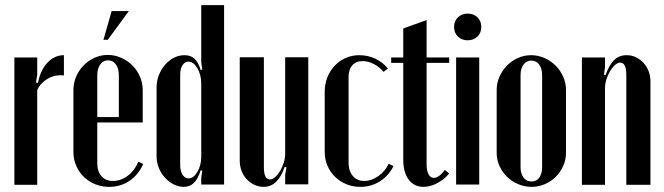

<svg xmlns="http://www.w3.org/2000/svg" viewBox="-20 -719 2585 748"><path d="M125 -495V-427L120 -398L128 -396Q137 -445 164.5 -474.5Q192 -504 229 -504V-425Q213 -427 197 -424Q181 -421 167 -413Q153 -405 142 -393.5Q131 -382 125 -368V1H36V-495Z M266 -367Q266 -395 276.5 -420Q287 -445 305.5 -464Q324 -483 348.5 -494Q373 -505 400 -505Q427 -505 452 -494Q477 -483 495.5 -464.5Q514 -446 525 -421Q536 -396 536 -368V-242H359V-82Q359 -51 375.5 -32.5Q392 -14 420 -14Q451 -14 478 -34.5Q505 -55 519 -89L538 -80Q519 -38 484.5 -14.5Q450 9 405 9Q376 9 350.5 -1.5Q325 -12 306.5 -30Q288 -48 277 -73Q266 -98 266 -127ZM443 -263V-426Q443 -452 431.5 -468Q420 -484 401 -484Q382 -484 370.5 -468Q359 -452 359 -426V-263ZM383 -564 415 -676H482L400 -564Z M768 -54 762 -56Q751 -21 735 -6Q719 9 696 9Q675 9 656 -1Q637 -11 622 -27.5Q607 -44 598.5 -65.5Q590 -87 590 -111V-379Q590 -404 599 -426.5Q608 -449 623 -466.5Q638 -484 657.5 -494Q677 -504 699 -504Q722 -504 737 -491Q752 -478 762 -446L768 -448L764 -477V-699H853V0H764V-26ZM764 -394Q764 -411 760 -426Q756 -441 749 -453Q742 -465 733 -472Q724 -479 714 -479Q700 -479 691 -465Q682 -451 682 -428V-76Q682 -53 691 -38.5Q700 -24 715 -24Q734 -24 749 -49.5Q764 -75 764 -108Z M1089 -69Q1063 9 1007 9Q988 9 971 1Q954 -7 941 -21Q928 -35 921 -53.5Q914 -72 914 -93V-496H1008V-67Q1008 -20 1032 -20Q1042 -20 1052.5 -29.5Q1063 -39 1071.5 -53.5Q1080 -68 1085.5 -85.5Q1091 -103 1091 -120V-496H1181V-1H1091V-38L1096 -67Z M1245 -362Q1245 -392 1255.5 -418Q1266 -444 1284 -463Q1302 -482 1326.5 -493Q1351 -504 1380 -504Q1413 -504 1442 -490.5Q1471 -477 1491 -452L1474 -439Q1459 -458 1436.5 -469.5Q1414 -481 1393 -481Q1367 -481 1352.5 -464.5Q1338 -448 1338 -419V-85Q1338 -53 1354.5 -33.5Q1371 -14 1399 -14Q1427 -14 1454 -33Q1481 -52 1494 -81L1513 -72Q1494 -34 1460 -12.5Q1426 9 1384 9Q1354 9 1329 -1.5Q1304 -12 1285 -30.5Q1266 -49 1255.5 -74Q1245 -99 1245 -128Z M1630 9Q1593 9 1572 -19.5Q1551 -48 1551 -97V-474H1504V-495H1551V-608L1642 -641V-495H1730V-474H1642V-78Q1642 -54 1649.5 -40Q1657 -26 1670 -26Q1690 -26 1713 -57L1730 -43Q1711 -20 1683.5 -5.5Q1656 9 1630 9Z M1749 -614Q1749 -637 1764 -651.5Q1779 -666 1802 -666Q1825 -666 1840 -651.5Q1855 -637 1855 -614Q1855 -591 1840 -576.5Q1825 -562 1802 -562Q1779 -562 1764 -576.5Q1749 -591 1749 -614ZM1847 -495V0H1757V-495Z M2049 -504Q2076 -504 2101 -493Q2126 -482 2144.5 -463.5Q2163 -445 2174 -420.5Q2185 -396 2185 -369V-123Q2185 -96 2174 -72Q2163 -48 2145 -30Q2127 -12 2102.5 -1.5Q2078 9 2051 9Q2024 9 1999 -1.5Q1974 -12 1955.5 -30Q1937 -48 1926 -72Q1915 -96 1915 -123V-369Q1915 -396 1926 -420.5Q1937 -445 1955 -463.5Q1973 -482 1997.5 -493Q2022 -504 2049 -504ZM2050 -483Q2031 -483 2019.5 -467.5Q2008 -452 2008 -426V-67Q2008 -43 2019.5 -27.5Q2031 -12 2051 -12Q2070 -12 2081 -27Q2092 -42 2092 -67V-426Q2092 -452 2080.5 -467.5Q2069 -483 2050 -483Z M2339 -426Q2353 -466 2372.5 -485Q2392 -504 2421 -504Q2441 -504 2457.5 -496Q2474 -488 2487 -474Q2500 -460 2507 -441.5Q2514 -423 2514 -402V1H2420V-428Q2420 -475 2396 -475Q2386 -475 2375.5 -465.5Q2365 -456 2356.5 -441.5Q2348 -427 2342.5 -409.5Q2337 -392 2337 -375V1H2247V-495H2337V-457L2333 -428Z"/></svg>

Font: Moniqa Narrow Heading
Style: Bold
Weight: 700
Width: 4
Designer: Rajesh Rajput
Foundry: Rajesh Rajput
Version: Version 1.000